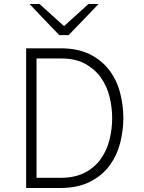

<svg xmlns="http://www.w3.org/2000/svg" viewBox="-20 -942 724 962"><path d="M111 -700H276H283Q370 -700 430 -670Q490 -640 527.5 -590.5Q565 -541 581.5 -478Q598 -415 598 -350Q598 -290 582.5 -227.5Q567 -165 530.5 -114.5Q494 -64 432.5 -32Q371 0 279 0H111ZM282 -51Q356 -51 406 -77.5Q456 -104 486 -147Q516 -190 529 -243Q542 -296 542 -350Q542 -403 529 -456.5Q516 -510 486 -552.5Q456 -595 407.5 -622Q359 -649 287 -649H163V-51ZM324 -766H277Q239 -805 202 -844Q165 -883 128 -922H178L301 -811Q331 -839 362 -866.5Q393 -894 423 -922H474Z"/></svg>

Font: Transpass ExtraLight
Style: Regular
Weight: 200
Designer: Delve Withrington
Foundry: Delve Fonts
Version: Version 1.001;December 18, 2019;FontCreator 12.0.0.2547 64-b